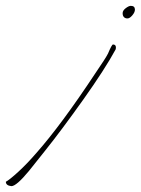

<svg xmlns="http://www.w3.org/2000/svg" viewBox="-158 -331 481 656"><path d="M-119 305Q-138 303 -138 290Q-125 283 -95.5 256Q-66 229 -34 192Q51 96 168 -81Q203 -132 211 -148Q224 -179 228 -179Q238 -179 238 -169Q238 -165 237 -162Q200 -94 126 10Q52 114 -4 184L-59 253Q-102 305 -119 305ZM289 -311Q303 -311 303 -298Q303 -289 294 -278.5Q285 -268 277.5 -268Q270 -268 265.5 -272.5Q261 -277 261 -286Q261 -295 271.5 -303Q282 -311 289 -311Z"/></svg>

Font: Miss Fajardose
Style: Regular
Weight: 400
Version: Version 1.000